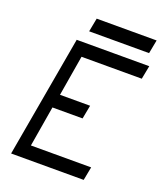

<svg xmlns="http://www.w3.org/2000/svg" viewBox="-162 -1010 944 1114"><g transform="rotate(20 310.5 -452.5)"><path d="M224 -821 240 -905H610L594 -821ZM41 0 173 -750H621L605 -667H233L191 -417H377L361 -333H175L133 -83H505L489 0Z"/></g></svg>

Font: Hermit LightItalic
Style: Regular
Weight: 300
Italic angle: -10°
Designer: Pablo Caro
Version: Version 2.000;PS 002.000;hotconv 1.0.88;makeotf.lib2.5.64775